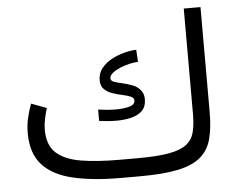

<svg xmlns="http://www.w3.org/2000/svg" viewBox="-49 -724 974 782"><g transform="rotate(-5 438.0 -332.5)"><path d="M414.1 -74.2H491.2Q569.8 -74.2 617.4 -82.8Q665 -91.3 689.2 -109.9Q713.4 -128.4 721.4 -158.9Q729.5 -189.5 729.5 -233.4V-665H797.9V-234.9Q797.9 -171.4 786.1 -126.7Q774.4 -82 742.2 -54Q710 -25.9 649.9 -12.9Q589.8 0 493.7 0H414.1Q298.8 0 217.8 -19.3Q136.7 -38.6 94.5 -85.4Q52.2 -132.3 52.2 -214.8Q52.2 -246.1 58.8 -275.6Q65.4 -305.2 76.2 -333.5L138.7 -310.1Q132.3 -289.1 127.4 -266.4Q122.6 -243.7 122.6 -222.7Q122.6 -159.7 157.2 -127.9Q191.9 -96.2 257.3 -85.2Q322.8 -74.2 414.1 -74.2ZM346.2 -285.6Q359.4 -283.7 379.2 -281.7Q398.9 -279.8 419.4 -279.8Q448.7 -279.8 472.7 -285.9Q496.6 -292 496.6 -310.1Q496.6 -320.8 483.2 -326.4Q469.7 -332 449.7 -336.2Q429.7 -340.3 409.7 -347.2Q389.6 -354 376.2 -367.2Q362.8 -380.4 362.8 -403.8Q362.8 -432.1 379.4 -452.9Q396 -473.6 421.4 -487.1Q446.8 -500.5 473.9 -507.3Q501 -514.2 522 -514.6L524.9 -464.8Q504.4 -464.4 476.8 -456.5Q449.2 -448.7 428.2 -435.8Q407.2 -422.9 407.2 -407.2Q407.2 -397.5 420.4 -392.8Q433.6 -388.2 453.4 -383.8Q473.1 -379.4 492.7 -372.3Q512.2 -365.2 524.9 -351.1Q539.6 -335.4 539.6 -312Q539.6 -280.8 522.2 -263.9Q504.9 -247.1 477.1 -240.5Q449.2 -233.9 418 -233.9Q381.8 -233.9 346.2 -239.3Z"/></g></svg>

Font: Vazirmatn UI FD Light
Style: Regular
Weight: 300
Designer: Saber Rastikerdar
Foundry: Saber Rastikerdar
Version: Version 33.003